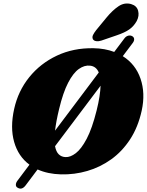

<svg xmlns="http://www.w3.org/2000/svg" viewBox="-20 -994 850 1111"><path d="M82.5 92.5Q72 87.5 71.8 75.8Q71.5 64 81 51.5L150.5 -41Q85.5 -89 61.8 -172.8Q38 -256.5 62 -364Q85 -467.5 149.2 -547.2Q213.5 -627 309 -672Q404.5 -717 521 -715Q587 -714 641 -693.5L700 -772Q708.5 -783.5 721 -787.2Q733.5 -791 744.5 -785Q755.5 -779 756.2 -768.2Q757 -757.5 748.5 -746L690.5 -669Q764.5 -622.5 793.2 -538.5Q822 -454.5 800 -354Q779 -258.5 733 -188Q687 -117.5 623.5 -72Q560 -26.5 485.5 -4.8Q411 17 332.5 15Q256.5 13 197.5 -13.5L128 79Q106.5 107 82.5 92.5ZM322 -363Q313 -326 307.2 -295Q301.5 -264 298.5 -238L551.5 -574.5Q537 -610 501.5 -614Q469 -618 436.2 -594.8Q403.5 -571.5 374.2 -515.2Q345 -459 322 -363ZM359 -85Q387 -83.5 418.8 -107.8Q450.5 -132 481.8 -191.2Q513 -250.5 539 -354.5Q550 -398.5 555.5 -434.2Q561 -470 562 -498L298.5 -148Q304.5 -116 320 -101Q335.5 -86 359 -85ZM596 -892Q631 -934.5 665.8 -957.8Q700.5 -981 738.5 -970.5Q771.5 -961 779.2 -931.8Q787 -902.5 771 -872Q754.5 -842.5 728.5 -824Q702.5 -805.5 655 -789.5L567.5 -759.5Q552 -754 537.5 -755.8Q523 -757.5 517.5 -767.5Q512 -779 518.5 -792Q525 -805 536 -819Z"/></svg>

Font: Fraunces 9pt SuperSoft Black
Style: Italic
Weight: 900
Italic angle: -16°
Version: Version 1.000;[0bf87f6ff]